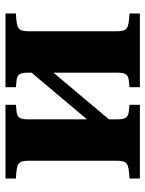

<svg xmlns="http://www.w3.org/2000/svg" viewBox="65 -595 530 700"><g transform="rotate(-90 330.0 -245.0)"><path d="M29 0H298V-38L277 -40C256 -42 245 -47 245 -80V-113L415 -315V-80C415 -47 404 -42 383 -40L362 -38V0H631V-38C574 -41 566 -45 566 -87V-403C566 -445 574 -449 631 -452V-490H362V-452L383 -450C404 -448 415 -443 415 -410V-395L245 -193V-410C245 -443 256 -448 277 -450L298 -452V-490H29V-452C86 -449 94 -445 94 -403V-87C94 -45 86 -41 29 -38Z"/></g></svg>

Font: Heuristica
Style: Bold
Weight: 700
Version: Version 1.0.1